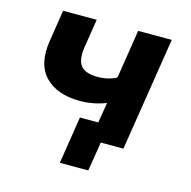

<svg xmlns="http://www.w3.org/2000/svg" viewBox="-96 -602 823 828"><g transform="rotate(15 315.5 -188.5)"><path d="M369 130H242L275 -81H357L372 -172Q344 -161 314.5 -155.5Q285 -150 256 -150Q154 -150 100.5 -205Q47 -260 64 -367L86 -507H236L216 -381Q207 -323 227 -296.5Q247 -270 304 -270Q352 -270 387 -290L421 -507H571L491 0H390Z"/></g></svg>

Font: Winston
Style: Bold Italic
Weight: 700
Italic angle: -9°
Designer: Original fonts by Vernon Adams / Changes by Cristiano Sobral
Foundry: Original fonts by Vernon Adams / Changes by Cristiano Sobral
Version: Version 2.503;July 17, 2020;FontCreator 13.0.0.2655 64-bit